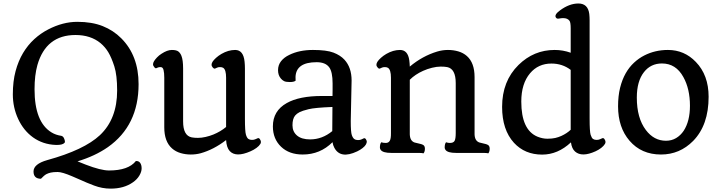

<svg xmlns="http://www.w3.org/2000/svg" viewBox="-20 -884 4165 1110"><path d="M216.8 149.4Q173.8 149.4 173.8 107.4Q173.8 64 253.4 41.5Q466.3 -17.1 557.6 -102.5Q657.2 -196.3 657.2 -360.8Q657.2 -449.7 640.9 -500.5Q624.5 -551.3 606.2 -581.8Q587.9 -612.3 561 -634.8Q503.9 -681.6 416.5 -681.6Q246.1 -681.6 196.3 -508.3Q179.7 -449.2 179.7 -368.2Q179.7 -177.7 278.3 -118.2Q302.2 -103.5 335 -98.6Q345.2 -95.7 350.1 -84.5Q358.9 -64.5 353 -58.1Q340.8 -44.9 303 -46.1Q265.1 -47.4 231.9 -58.6Q198.7 -69.8 170.9 -89.8Q143.1 -109.9 121.6 -136.7Q100.1 -163.6 85 -196.3Q54.2 -262.7 54.2 -338.4Q54.2 -414.1 70.1 -472.9Q85.9 -531.7 113.5 -577.9Q141.1 -624 178.5 -658Q215.8 -691.9 258.8 -713.9Q343.3 -757.8 427.2 -757.8Q511.2 -757.8 573.5 -733.2Q635.7 -708.5 681.6 -662.1Q781.2 -562 781.2 -397.5Q781.2 -158.2 603.5 -33.2Q529.8 18.1 428.2 48.8L474.6 67.4Q563 101.6 610.4 101.6Q722.2 101.6 765.6 46.9Q782.2 45.9 790.5 57.9Q798.8 69.8 798.8 89.4Q798.8 108.9 785.6 131.1Q772.5 153.3 748.5 169.9Q696.8 206.5 619.6 206.5Q570.8 206.5 523.9 188.7Q477.1 170.9 450.2 158.2L397.5 135.3Q339.4 110.4 313.7 110.4Q288.1 110.4 273.4 113.8Q258.8 117.2 248.5 122.6Q235.4 129.4 216.8 149.4Z M929.7 -434.6Q929.7 -462.4 925.5 -479.2Q921.4 -496.1 908.7 -496.1Q899.4 -496.1 894 -494.1L882.3 -489.3Q878.9 -488.3 874 -493.2Q864.7 -503.4 864.7 -512Q864.7 -520.5 870.4 -530Q876 -539.6 887.5 -551.8Q898.9 -564 913.6 -573.2Q946.8 -595.2 973.6 -595.2Q1000.5 -595.2 1011.7 -585.9Q1022.9 -576.7 1028.8 -561.5Q1038.6 -537.1 1038.6 -487.8V-182.1Q1038.6 -99.6 1088.4 -89.8Q1103.5 -86.9 1124.3 -86.9Q1145 -86.9 1168.7 -92.3Q1192.4 -97.7 1213.9 -106.4Q1255.4 -123.5 1287.1 -149.9V-434.6Q1287.1 -481 1270.5 -491.7Q1263.7 -496.1 1252.4 -496.1Q1241.2 -496.1 1234.6 -492.7Q1228 -489.3 1223.9 -487.8Q1219.7 -486.3 1216.8 -488Q1213.9 -489.7 1210.4 -493.2Q1203.1 -501.5 1203.1 -509.8Q1203.1 -518.1 1209.2 -527.6Q1215.3 -537.1 1229 -549.6Q1242.7 -562 1260.3 -572.3Q1299.8 -595.2 1339.4 -595.2Q1387.2 -595.2 1394 -527.3Q1396 -508.3 1396 -487.8V-198.7Q1396 -123.5 1401.9 -105Q1407.7 -86.4 1416 -80.8Q1424.3 -75.2 1436.5 -75.2Q1448.7 -75.2 1456.5 -79.1L1471.2 -85.4Q1477.5 -86.9 1482.4 -79.6Q1492.7 -64.5 1485.4 -52.2Q1478 -40 1462.6 -28.8Q1447.3 -17.6 1428.2 -9.3Q1343.8 27.8 1308.1 -10.7Q1289.6 -30.8 1287.1 -74.2Q1215.3 -19 1140.1 2Q1112.8 9.3 1082.8 9.3Q1052.7 9.3 1024.2 1Q995.6 -7.3 974.6 -25.9Q929.7 -65.4 929.7 -147.9Z M1902.3 -62Q1831.1 9.3 1730 9.3Q1651.9 9.3 1605 -35.6Q1557.6 -81.1 1557.6 -153.3Q1557.6 -243.2 1637.7 -288.1Q1710 -329.1 1841.3 -329.1H1902.3Q1902.8 -347.7 1902.8 -365.2V-401.9Q1902.8 -467.3 1883.8 -494.1Q1862.3 -524.4 1810.5 -524.4Q1691.9 -524.4 1688.5 -439.5Q1688 -426.3 1689 -417.5Q1679.2 -409.7 1656 -409.7Q1632.8 -409.7 1622.3 -415Q1611.8 -420.4 1604 -429.7Q1587.4 -448.7 1587.4 -478.3Q1587.4 -507.8 1604.7 -530Q1622.1 -552.2 1651.9 -566.4Q1710 -595.2 1789.1 -595.2Q1868.2 -595.2 1908 -579.8Q1947.8 -564.5 1971.2 -539.1Q2012.7 -494.1 2012.7 -418.5L2007.8 -184.1Q2007.8 -120.1 2013.9 -103Q2020 -85.9 2028.6 -80.1Q2037.1 -74.2 2049.6 -74.2Q2062 -74.2 2069.8 -78.1L2083.5 -84.5Q2090.3 -86.9 2095.5 -78.9Q2100.6 -70.8 2100.6 -64.7Q2100.6 -58.6 2095.5 -48.8Q2090.3 -39.1 2076.4 -28.1Q2062.5 -17.1 2044.9 -8.8Q1947.8 37.1 1912.6 -30.3Q1905.3 -43.5 1902.3 -62ZM1900.9 -126Q1900.9 -196.3 1901.9 -265.6Q1800.3 -261.7 1763.9 -252.7Q1727.5 -243.7 1711.4 -235.4Q1695.3 -227.1 1686 -215.8Q1670.9 -197.3 1670.9 -159.9Q1670.9 -122.6 1697.3 -100.3Q1723.6 -78.1 1772.9 -78.1Q1842.8 -78.1 1900.9 -126Z M2428.7 2.4Q2418.9 0 2397.5 0H2241.7Q2194.8 0 2181.6 -16.6Q2176.3 -22.9 2176.3 -31.2Q2176.3 -51.8 2184.1 -61.5Q2195.8 -57.6 2210.7 -57.6Q2225.6 -57.6 2233.2 -69.8Q2240.7 -82 2240.2 -115.2V-434.6Q2240.2 -480.5 2223.1 -491.7Q2216.3 -496.1 2205.1 -496.1Q2193.8 -496.1 2187.3 -492.7Q2180.7 -489.3 2176.5 -487.8Q2172.4 -486.3 2169.4 -488Q2166.5 -489.7 2163.6 -493.2Q2156.2 -501 2156.2 -509.5Q2156.2 -518.1 2162.4 -527.6Q2168.5 -537.1 2182.1 -549.6Q2195.8 -562 2213.4 -572.3Q2252.9 -595.2 2292.5 -595.2Q2337.9 -595.2 2346.2 -535.2Q2348.6 -517.6 2349.1 -499Q2421.9 -560.1 2507.3 -585.9Q2538.1 -595.2 2569.6 -595.2Q2601.1 -595.2 2629.6 -586.9Q2658.2 -578.6 2679.2 -560.1Q2723.6 -521 2723.6 -438V-106.9Q2725.1 -68.8 2752 -60.1Q2759.3 -57.6 2770 -55.7Q2780.8 -53.7 2789.3 -51Q2797.9 -48.3 2802.7 -44.9Q2811 -38.6 2811 -24.4Q2811 -7.3 2803.2 2.4Q2793.5 0 2772 0H2616.2Q2569.3 0 2556.2 -16.6Q2550.8 -22.9 2550.8 -31.2Q2550.8 -51.8 2558.6 -61.5Q2570.3 -57.6 2580.3 -57.6Q2590.3 -57.6 2597.2 -60.3Q2604 -63 2607.9 -69.3Q2614.7 -81.1 2614.7 -115.2V-403.3Q2614.7 -486.3 2565.4 -496.1Q2550.3 -499 2527.6 -499Q2504.9 -499 2477.5 -492.2Q2450.2 -485.4 2426.3 -474.6Q2380.4 -454.1 2349.1 -422.9V-106.9Q2350.6 -68.8 2377 -60.1Q2384.8 -57.6 2395.3 -55.7Q2405.8 -53.7 2414.6 -51Q2423.3 -48.3 2428.2 -44.9Q2436.5 -38.6 2436.5 -24.4Q2436.5 -7.3 2428.7 2.4Z M3280.8 -61Q3205.1 9.8 3114.3 9.8Q3014.2 9.8 2951.2 -58.6Q2882.8 -133.8 2882.8 -266.1Q2882.8 -415 2977.5 -508.3Q3065.9 -595.2 3186.5 -595.2Q3234.9 -595.2 3279.3 -579.1V-720.2Q3279.3 -754.4 3272.5 -763.7Q3261.2 -779.3 3235.8 -779.3Q3225.1 -779.3 3214.6 -777.1Q3204.1 -774.9 3200 -777.1Q3195.8 -779.3 3193.4 -783.2Q3183.6 -799.3 3217.8 -824.2Q3271.5 -863.8 3323.7 -863.8Q3378.9 -863.8 3386.7 -803.7Q3388.7 -785.6 3388.7 -765.6V-198.7Q3388.7 -123.5 3394.5 -105Q3400.4 -86.4 3408.4 -80.8Q3416.5 -75.2 3428.7 -75.2Q3440.9 -75.2 3448.7 -79.1L3463.4 -85.4Q3469.7 -86.9 3474.6 -79.6Q3484.9 -64.5 3477.5 -52.2Q3470.2 -40 3455.6 -28.8Q3440.9 -17.6 3422.9 -9.3Q3343.8 26.4 3304.7 -7.8Q3285.6 -24.4 3280.8 -61ZM3279.3 -480Q3231.4 -516.6 3168 -516.6Q3091.8 -516.6 3044.4 -460.4Q2993.7 -400.4 2993.7 -296.9Q2993.7 -132.3 3087.4 -93.8Q3116.7 -82 3144.3 -82Q3171.9 -82 3190.4 -86.4Q3209 -90.8 3225.1 -98.1Q3257.3 -112.8 3279.3 -133.8Z M3553.2 -269.5Q3553.2 -329.1 3564.9 -376.5Q3576.7 -423.8 3597.2 -460Q3617.7 -496.1 3645.5 -521.7Q3673.3 -547.4 3705.1 -563.5Q3767.1 -595.2 3841.3 -595.2Q3936.5 -595.2 4002.9 -525.9Q4076.7 -449.7 4076.7 -324.7Q4076.7 -160.6 3987.3 -69.3Q3909.7 9.3 3801.3 9.3Q3688 9.3 3619.6 -70.3Q3553.2 -147 3553.2 -269.5ZM3830.1 -70.3Q3862.8 -70.3 3888.7 -85.7Q3914.6 -101.1 3932.6 -127.9Q3968.8 -183.6 3968.8 -272.5Q3968.8 -370.1 3930.7 -438.5Q3887.7 -517.1 3807.1 -517.1Q3742.2 -517.1 3703.1 -467.3Q3661.6 -414.6 3661.6 -319.8Q3661.6 -201.2 3713.9 -132.3Q3760.7 -70.3 3830.1 -70.3Z"/></svg>

Font: Quando
Style: Regular
Weight: 400
Version: Version 1.002